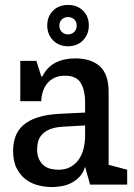

<svg xmlns="http://www.w3.org/2000/svg" viewBox="-20 -746 540 776"><path d="M189 10Q164 10 136.5 3.5Q109 -3 86 -19.5Q63 -36 48 -64.5Q33 -93 33 -137Q33 -169 43 -195.5Q53 -222 75 -241Q97 -260 132.5 -271.5Q168 -283 220 -286L324 -291V-336Q324 -379 307 -409.5Q290 -440 243 -440Q217 -440 199 -431Q181 -422 169.5 -407Q158 -392 152.5 -373.5Q147 -355 147 -337H62V-500H127L147 -437H151Q171 -476 205 -493Q239 -510 284 -510Q348 -510 383.5 -478Q419 -446 419 -375V-80L494 -60V0H344L324 -72Q316 -46 300 -30Q284 -14 265 -5Q246 4 225.5 7Q205 10 189 10ZM216 -60Q246 -60 267 -72.5Q288 -85 300.5 -104.5Q313 -124 318.5 -148.5Q324 -173 324 -197V-239L235 -234Q203 -232 183 -224Q163 -216 151 -203.5Q139 -191 134.5 -175.5Q130 -160 130 -143Q130 -118 138 -102Q146 -86 158 -76.5Q170 -67 185.5 -63.5Q201 -60 216 -60ZM255 -559Q218 -559 194.5 -583Q171 -607 171 -643Q171 -680 194.5 -703Q218 -726 255 -726Q292 -726 315.5 -703Q339 -680 339 -643Q339 -607 315.5 -583Q292 -559 255 -559ZM255 -607Q270 -607 280 -617Q290 -627 290 -642Q290 -658 280 -667.5Q270 -677 255 -677Q240 -677 230 -667.5Q220 -658 220 -642Q220 -627 230 -617Q240 -607 255 -607Z"/></svg>

Font: Hermeneus One
Style: Regular
Weight: 400
Designer: Rodrigo Fuenzalida, Pablo Impallari
Foundry: Pablo Impallari, Rodrigo Fuenzalida
Version: Version 1.002; ttfautohint (v0.93) -l 8 -r 50 -G 200 -x 14 -